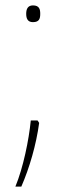

<svg xmlns="http://www.w3.org/2000/svg" viewBox="-20 -562 246 711"><path d="M102 -480C126 -480 129 -494 129 -511C129 -527 126 -542 102 -542C82 -542 77 -527 77 -511C77 -494 82 -480 102 -480ZM119 -116H94C87 -44 66 59 37 129H59C89 60 114 -25 125 -107Z"/></svg>

Font: Noto Sans Malayalam SemiCondensed Thin
Style: Regular
Weight: 100
Width: 4
Designer: Jelle Bosma - Monotype Design Team
Foundry: Monotype Imaging Inc.
Version: Version 2.104